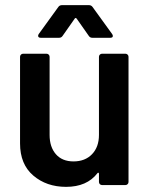

<svg xmlns="http://www.w3.org/2000/svg" viewBox="-20 -720 593 747"><path d="M377 -511H468Q473 -511 476.5 -507.5Q480 -504 480 -499V-12Q480 -7 476.5 -3.5Q473 0 468 0H377Q372 0 368.5 -3.5Q365 -7 365 -12V-44Q365 -47 363 -48Q361 -49 359 -46Q318 7 237 7Q161 7 109.5 -37Q58 -81 58 -162V-499Q58 -504 61.5 -507.5Q65 -511 70 -511H161Q166 -511 169.5 -507.5Q173 -504 173 -499V-195Q173 -148 197.5 -120Q222 -92 266 -92Q311 -92 338 -120Q365 -148 365 -195V-499Q365 -504 368.5 -507.5Q372 -511 377 -511ZM221 -700H326Q335 -700 340 -693L416 -588Q419 -584 419 -580Q419 -573 409 -573H339Q330 -573 325 -581L278 -648Q276 -650 274 -650Q272 -650 271 -648L224 -581Q219 -573 210 -573H139Q131 -573 129 -577.5Q127 -582 131 -588L207 -693Q212 -700 221 -700Z"/></svg>

Font: Barlow SemiBold
Style: Regular
Weight: 600
Designer: Jeremy Tribby
Foundry: Tribby Type
Version: Version 1.422